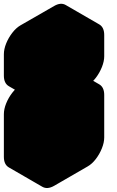

<svg xmlns="http://www.w3.org/2000/svg" viewBox="-63 -921 603 993"><path d="M217 -380Q182 -360 156 -375Q130 -390 130 -430V-540Q130 -567 142 -596.5Q154 -626 174 -651.5Q194 -677 217 -690L390 -790Q424 -810 450 -795Q476 -780 476 -740V-630Q476 -604 464 -574Q452 -544 432.5 -518.5Q413 -493 390 -480Q424 -500 450 -485Q476 -470 476 -430V-210Q476 -184 464 -154Q452 -124 432.5 -98.5Q413 -73 390 -60L217 40Q182 60 156 45Q130 30 130 -10V-230Q130 -257 142 -286.5Q154 -316 174 -341.5Q194 -367 217 -380ZM217 -60 390 -160V-380L217 -280ZM217 -380 390 -480V-690L217 -590ZM450 -485Q424 -500 390 -480L217 -580Q251 -600 277 -585ZM390 -380V-160L217 -260V-480ZM390 -160 217 -60 43 -160 217 -260ZM217 -380Q194 -367 174 -341.5Q154 -316 142 -286.5Q130 -257 130 -230V-10Q130 30 156 45L-17 -55Q-43 -70 -43 -110V-330Q-43 -357 -31 -386.5Q-19 -416 0.7 -441.5Q20.4 -467 43 -480ZM390 -690V-480L217 -580V-790ZM390 -480 217 -380 43 -480 217 -580ZM450 -795Q424 -810 390 -790L217 -690Q194 -677 174 -651.5Q154 -626 142 -596.5Q130 -567 130 -540V-430Q130 -390 156 -375L-17 -475Q-43 -490 -43 -530V-640Q-43 -667 -31 -696.5Q-19 -726 0.7 -751.5Q20.4 -777 43 -790L217 -890Q251.4 -910 277 -895Z"/></svg>

Font: Nabla Normal
Style: Regular
Weight: 400
Designer: Arthur Reinders Folmer
Version: Version 1.000